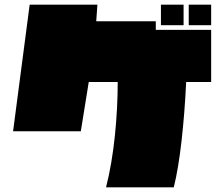

<svg xmlns="http://www.w3.org/2000/svg" viewBox="-20 -757 960 822"><path d="M724 45H434Q447 -6 456.5 -62.5Q466 -119 472 -177.5Q478 -236 481 -294.5Q484 -353 484 -406H360L326 -195H36L107 -737H397L392 -666H647V-629H884V-406H777Q774 -341 769 -277.5Q764 -214 757.5 -156Q751 -98 742.5 -46.5Q734 5 724 45ZM766 -649H669V-737H766ZM884 -649H788V-737H884Z"/></svg>

Font: ChangwonDangamAsac Bold
Style: Regular
Weight: 700
Designer: Choi Chi-young, Lee Youngbeen, Kim Jungjin, Yoon Jihee, Han Dohee
Foundry: YoonDesign Inc.
Version: Version 1.010;Build 20210623